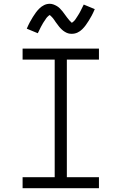

<svg xmlns="http://www.w3.org/2000/svg" viewBox="-20 -991 640 1011"><path d="M99 0V-58H268V-677H99V-735H501V-677H332V-58H501V0ZM358 -813Q353 -813 348 -813.5Q343 -814 338.5 -815.5Q334 -817 329.5 -819Q325 -821 320.5 -824Q316 -827 312.5 -829.5Q309 -832 305 -836Q301 -840 297.5 -843.5Q294 -847 291 -851Q288 -855 285 -859Q282 -863 279 -867Q276 -871 273 -875Q270 -879 267 -884Q264 -889 260.5 -893Q257 -897 254.5 -900Q252 -903 248 -906.5Q244 -910 242 -912Q240 -911 236 -908Q232 -905 228 -900.5Q224 -896 222.5 -893.5Q221 -891 219 -888Q217 -885 215 -882Q213 -879 210.5 -875.5Q208 -872 205.5 -867.5Q203 -863 200.5 -858.5Q198 -854 195.5 -849.5Q193 -845 190.5 -839.5Q188 -834 185 -828Q182 -822 179 -816L121 -840Q129 -859 137 -874Q145 -889 153 -901.5Q161 -914 168.5 -924.5Q176 -935 187 -946Q198 -957 212 -964Q226 -971 242 -971Q252 -971 261.5 -967.5Q271 -964 279.5 -959Q288 -954 295 -947Q302 -940 308.5 -932Q315 -924 320.5 -916Q326 -908 333 -899Q340 -890 346 -883Q352 -876 358 -871Q360 -872 364 -875Q368 -878 372 -882.5Q376 -887 377.5 -889.5Q379 -892 381 -895Q383 -898 385 -901Q387 -904 389.5 -908Q392 -912 394.5 -916Q397 -920 399.5 -924.5Q402 -929 404.5 -934Q407 -939 409.5 -944Q412 -949 415 -955Q418 -961 421 -967L479 -943Q471 -924 463 -909Q455 -894 447 -881.5Q439 -869 431.5 -858.5Q424 -848 413 -837Q402 -826 388 -819.5Q374 -813 358 -813Z"/></svg>

Font: Iosevka Custom Light Extended
Style: Regular
Weight: 300
Width: 7
Monospace: yes
Designer: Belleve Invis
Foundry: Belleve Invis
Version: Version 11.2.4; ttfautohint (v1.8.4)